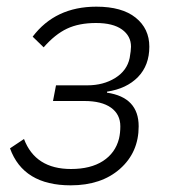

<svg xmlns="http://www.w3.org/2000/svg" viewBox="-20 -544 514 576"><path d="M192 12Q50 12 10 -99L52 -127Q86 -37 193 -37Q252 -37 289 -61Q326 -85 337 -128Q341 -145 341 -165Q341 -201 313 -221Q285 -241 233 -241H139L148 -288H242Q290 -288 325.5 -310Q361 -332 369 -370Q373 -393 373 -404Q373 -436 346 -455.5Q319 -475 268 -475Q217 -475 181 -458Q145 -441 111 -402L78 -434Q146 -524 269 -524Q346 -524 387 -491Q428 -458 428 -404Q428 -348 394 -313Q360 -278 301 -269V-266Q396 -252 396 -165Q396 -87 340 -37.5Q284 12 192 12Z"/></svg>

Font: IBM Plex Sans Light
Style: Italic
Weight: 300
Italic angle: -11.31°
Designer: Mike Abbink, Paul van der Laan, Pieter van Rosmalen
Foundry: Bold Monday
Version: Version 3.0